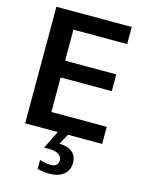

<svg xmlns="http://www.w3.org/2000/svg" viewBox="-140 -808 887 1149"><g transform="rotate(15 303.0 -234.0)"><path d="M401 155C401 98 362 65 293 65L328 0H540V-106H197V-320H514V-424H197V-616H530V-722H63V0H265L210 111H245C281 111 321 125 321 161C321 185 305 201 276 201C264 201 236 199 206 189V245C240 252 262 254 281 254C352 254 401 219 401 155Z"/></g></svg>

Font: Perun SemiBold
Style: Regular
Weight: 600
Foundry: Copyright (c) Stefan Peev, Context Ltd, 2016
Version: Version 1.089